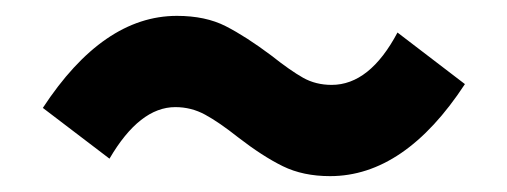

<svg xmlns="http://www.w3.org/2000/svg" viewBox="-20 -497 639 242"><path d="M280 -324Q256 -343 238.5 -352.5Q221 -362 201 -362Q156 -362 118 -297L34 -361Q110 -477 203 -477Q239 -477 264.5 -464Q290 -451 322 -427Q346 -408 362 -399Q378 -390 398 -390Q446 -390 481 -456L566 -391Q490 -275 396 -275Q362 -275 336.5 -287.5Q311 -300 280 -324Z"/></svg>

Font: Merged Yaku Han JP ExtraBold
Style: Regular
Weight: 800
Designer: Ryoko NISHIZUKA 西塚涼子 (kana, bopomofo & ideographs); Paul D. Hunt (Latin, Greek & Cyrillic); Sandoll Communications 산돌커뮤니
Foundry: Adobe
Version: Version 2.004